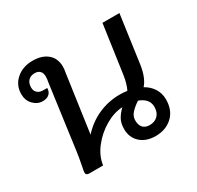

<svg xmlns="http://www.w3.org/2000/svg" viewBox="-131 -737 916 893"><g transform="rotate(-30 327.0 -291.0)"><path d="M591 -120Q591 -62 555.5 -29Q520 4 465 4Q414 4 383.5 -24Q353 -52 353 -97Q353 -128 364.5 -149Q376 -170 397 -190Q351 -188 304 -160.5Q257 -133 223.5 -90Q190 -47 184 0H109Q92 0 92 -15Q92 -21 97 -44Q107 -96 109 -113L157 -465Q158 -470 159 -476.5Q160 -483 160 -492Q160 -510 150.5 -520.5Q141 -531 122 -531Q100 -531 87.5 -517.5Q75 -504 75 -481Q75 -463 86.5 -452.5Q98 -442 117 -442H139Q139 -422 126.5 -410.5Q114 -399 91 -399Q63 -399 41.5 -421Q20 -443 20 -477Q20 -525 55 -555.5Q90 -586 143 -586Q193 -586 222.5 -561Q252 -536 252 -491Q252 -482 251 -475.5Q250 -469 249 -464L205 -153Q245 -198 299.5 -222.5Q354 -247 416 -247Q436 -247 455 -244Q469 -271 476 -316L513 -576H604L568 -318Q558 -253 529 -221Q558 -205 574.5 -179Q591 -153 591 -120ZM527 -117Q527 -161 475 -180Q448 -162 433 -145Q418 -128 418 -106Q418 -81 430.5 -67.5Q443 -54 466 -54Q494 -54 510.5 -71Q527 -88 527 -117Z"/></g></svg>

Font: Krub Medium
Style: Italic
Weight: 500
Italic angle: -8°
Designer: Ekaluck Peanpanawate
Foundry: Cadson Demak Co.,Ltd.
Version: Version 1.000; ttfautohint (v1.6)